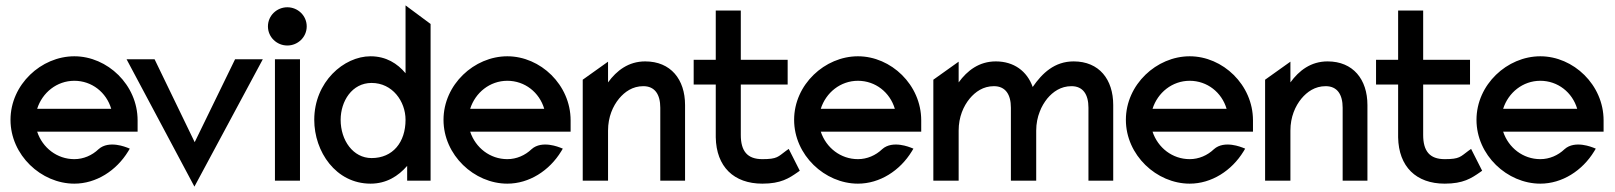

<svg xmlns="http://www.w3.org/2000/svg" viewBox="-20 -671 5998 713"><path d="M19 -226C19 -95 133 11 256 11C337 11 412 -37 456 -109L462 -119L452 -123C451 -123 385 -152 346 -117C322 -94 290 -80 256 -80C192 -80 138 -122 118 -182H491V-224C491 -356 379 -462 256 -462C133 -462 19 -357 19 -226ZM118 -267C137 -327 191 -371 256 -371C321 -371 375 -328 393 -267Z M450 -451 702 22 956 -451H853L703 -143L554 -451Z M975 -573C975 -533 1008 -502 1047 -502C1086 -502 1119 -533 1119 -573C1119 -613 1086 -644 1047 -644C1008 -644 975 -613 975 -573ZM1001 0H1094V-451H1001Z M1147 -226C1147 -108 1227 11 1356 11C1415 11 1459 -17 1492 -55V0H1579V-582L1486 -651V-399C1456 -435 1414 -462 1356 -462C1257 -462 1147 -367 1147 -226ZM1245 -226C1245 -295 1287 -363 1360 -363C1437 -363 1486 -295 1486 -226C1486 -143 1439 -84 1360 -84C1291 -84 1245 -150 1245 -226Z M1627 -226C1627 -95 1741 11 1864 11C1945 11 2020 -37 2064 -109L2070 -119L2060 -123C2059 -123 1993 -152 1954 -117C1930 -94 1898 -80 1864 -80C1800 -80 1746 -122 1726 -182H2099V-224C2099 -356 1987 -462 1864 -462C1741 -462 1627 -357 1627 -226ZM1726 -267C1745 -327 1799 -371 1864 -371C1929 -371 1983 -328 2001 -267Z M2144 0H2238V-186C2238 -237 2256 -277 2279 -305C2300 -330 2329 -351 2369 -351C2412 -351 2432 -320 2432 -271V0H2524V-281C2524 -376 2471 -443 2376 -443C2314 -443 2270 -409 2238 -365V-442L2144 -375Z M2556 -357H2638V-161C2640 -52 2705 11 2811 11C2880 11 2910 -9 2943 -32L2950 -37L2909 -118L2899 -111C2869 -89 2867 -80 2811 -80C2755 -80 2731 -110 2731 -170V-357H2905V-449H2731V-632H2638V-449H2556Z M2929 -226C2929 -95 3043 11 3166 11C3247 11 3322 -37 3366 -109L3372 -119L3362 -123C3361 -123 3295 -152 3256 -117C3232 -94 3200 -80 3166 -80C3102 -80 3048 -122 3028 -182H3401V-224C3401 -356 3289 -462 3166 -462C3043 -462 2929 -357 2929 -226ZM3028 -267C3047 -327 3101 -371 3166 -371C3231 -371 3285 -328 3303 -267Z M3446 0H3540V-186C3540 -237 3558 -277 3581 -305C3602 -330 3631 -351 3671 -351C3714 -351 3734 -320 3734 -271V0H3828V-186C3828 -212 3833 -236 3841 -256C3848 -275 3858 -291 3869 -305C3890 -330 3919 -351 3959 -351C4002 -351 4022 -320 4022 -271V0H4114V-281C4114 -376 4062 -443 3967 -443C3896 -443 3850 -399 3815 -348C3794 -407 3745 -443 3678 -443C3616 -443 3572 -409 3540 -365V-442L3446 -375Z M4161 -226C4161 -95 4275 11 4398 11C4479 11 4554 -37 4598 -109L4604 -119L4594 -123C4593 -123 4527 -152 4488 -117C4464 -94 4432 -80 4398 -80C4334 -80 4280 -122 4260 -182H4633V-224C4633 -356 4521 -462 4398 -462C4275 -462 4161 -357 4161 -226ZM4260 -267C4279 -327 4333 -371 4398 -371C4463 -371 4517 -328 4535 -267Z M4678 0H4772V-186C4772 -237 4790 -277 4813 -305C4834 -330 4863 -351 4903 -351C4946 -351 4966 -320 4966 -271V0H5058V-281C5058 -376 5005 -443 4910 -443C4848 -443 4804 -409 4772 -365V-442L4678 -375Z M5090 -357H5172V-161C5174 -52 5239 11 5345 11C5414 11 5444 -9 5477 -32L5484 -37L5443 -118L5433 -111C5403 -89 5401 -80 5345 -80C5289 -80 5265 -110 5265 -170V-357H5439V-449H5265V-632H5172V-449H5090Z M5463 -226C5463 -95 5577 11 5700 11C5781 11 5856 -37 5900 -109L5906 -119L5896 -123C5895 -123 5829 -152 5790 -117C5766 -94 5734 -80 5700 -80C5636 -80 5582 -122 5562 -182H5935V-224C5935 -356 5823 -462 5700 -462C5577 -462 5463 -357 5463 -226ZM5562 -267C5581 -327 5635 -371 5700 -371C5765 -371 5819 -328 5837 -267Z"/></svg>

Font: Charger Pro
Style: ExBdNar
Weight: 400
Designer: Jasper
Foundry: Cannot Into Space Fonts
Version: Version 1.09